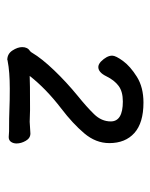

<svg xmlns="http://www.w3.org/2000/svg" viewBox="38 -788 423 540"><g transform="rotate(90 250.0 -517.5)"><path d="M148 -326Q131 -326 121.5 -340.5Q112 -355 112 -368Q112 -383 123 -390Q126 -392 128 -396Q144 -423 177 -457.5Q210 -492 249 -524Q280 -549 300.5 -570Q321 -591 321 -617Q321 -651 265 -651Q237 -651 221 -639Q205 -627 194 -604.5Q183 -582 168 -582Q161 -582 153 -589Q136 -606 136 -621Q136 -631 151 -651.5Q166 -672 195.5 -690.5Q225 -709 268 -709Q325 -709 353.5 -683.5Q382 -658 382 -613Q382 -575 354.5 -542.5Q327 -510 285 -478Q229 -435 193 -389Q208 -390 289 -390L322 -389L355 -391Q368 -391 375.5 -378Q383 -365 383 -352Q383 -343 378.5 -336.5Q374 -330 365 -330L349 -331Q308 -331 286 -332Q264 -333 229 -333Q181 -333 151 -327H150Z"/></g></svg>

Font: LXGW WenKai Mono TC
Style: Regular
Weight: 400
Designer: LXGW / Fontworks Inc.
Foundry: LXGW / Fontworks Inc.
Version: Version 1.330